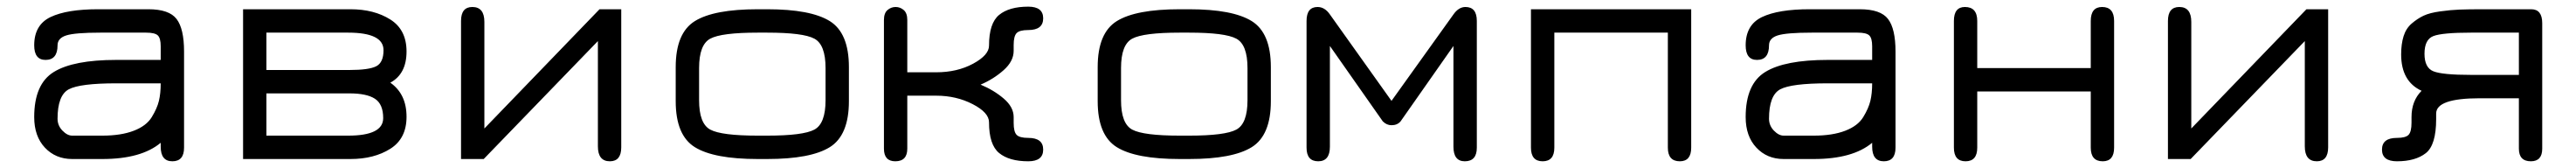

<svg xmlns="http://www.w3.org/2000/svg" viewBox="-20 -478 7756 505"><path d="M330.1 -297.9H463.9V-338.9Q463.9 -363.3 455.1 -371.6Q446.3 -379.9 419.9 -379.9H282.2Q206.1 -379.9 179.7 -371.6Q153.3 -363.3 153.3 -341.8Q153.3 -297.9 117.2 -297.9Q83 -297.9 83 -341.8Q83 -403.3 132.3 -426.8Q181.6 -450.2 275.4 -450.2H426.8Q489.3 -450.2 511.7 -420.9Q534.2 -391.6 534.2 -323.2V-34.2Q534.2 6.8 499 6.8Q463.9 6.8 463.9 -37.1V-48.8Q405.3 0 288.1 0H197.3Q147.5 0 115.2 -34.2Q83 -68.4 83 -126Q83 -225.6 142.1 -261.7Q201.2 -297.9 330.1 -297.9ZM463.9 -227.5H330.1Q220.7 -227.5 187 -209.5Q153.3 -191.4 153.3 -121.1Q153.3 -100.6 168 -85.4Q182.6 -70.3 197.3 -70.3H288.1Q344.7 -70.3 382.8 -85Q420.9 -99.6 437 -126Q453.1 -152.3 458.5 -174.8Q463.9 -197.3 463.9 -227.5Z M711.9 -450.2H1035.2Q1106.4 -450.2 1155.3 -419.4Q1204.1 -388.7 1204.1 -323.2Q1204.1 -255.9 1155.3 -229.5Q1204.1 -195.3 1204.1 -127Q1204.1 -61.5 1155.3 -30.8Q1106.4 0 1035.2 0H711.9ZM1032.2 -197.3H782.2V-70.3H1028.3Q1133.8 -70.3 1133.8 -123Q1133.8 -165 1108.9 -181.2Q1084 -197.3 1032.2 -197.3ZM1028.3 -379.9H782.2V-267.6H1032.2Q1090.8 -267.6 1112.8 -278.8Q1134.8 -290 1134.8 -327.1Q1134.8 -379.9 1028.3 -379.9Z M1850.6 -450.2V-35.2Q1850.6 6.8 1816.4 6.8Q1780.3 6.8 1780.3 -38.1V-354.5L1436.5 0H1368.2V-415Q1368.2 -457 1402.3 -457Q1438.5 -457 1438.5 -412.1V-91.8L1785.2 -450.2Z M2290 0H2261.7Q2129.9 0 2072.3 -35.6Q2014.6 -71.3 2014.6 -173.8V-276.4Q2014.6 -378.9 2072.3 -414.6Q2129.9 -450.2 2261.7 -450.2H2290Q2420.9 -450.2 2478.5 -414.6Q2536.1 -378.9 2536.1 -276.4V-173.8Q2536.1 -71.3 2478.5 -35.6Q2420.9 0 2290 0ZM2261.7 -70.3H2290Q2398.4 -70.3 2432.1 -88.4Q2465.8 -106.4 2465.8 -176.8V-273.4Q2465.8 -343.8 2432.1 -361.8Q2398.4 -379.9 2290 -379.9H2261.7Q2152.3 -379.9 2118.7 -361.8Q2085 -343.8 2085 -273.4V-176.8Q2085 -106.4 2118.7 -88.4Q2152.3 -70.3 2261.7 -70.3Z M2798.8 -190.4H2711.9V-31.2Q2711.9 6.8 2675.8 6.8Q2641.6 6.8 2641.6 -31.2V-418Q2641.6 -438.5 2652.3 -447.8Q2663.1 -457 2676.8 -457Q2690.4 -457 2701.2 -447.8Q2711.9 -438.5 2711.9 -418V-260.7H2798.8Q2862.3 -260.7 2910.2 -286.6Q2958 -312.5 2958 -340.8Q2958 -408.2 2988.3 -433.1Q3018.6 -458 3076.2 -458Q3121.1 -458 3121.1 -422.9Q3121.1 -387.7 3076.2 -387.7Q3049.8 -387.7 3041 -378.4Q3032.2 -369.1 3032.2 -342.8V-325.2Q3032.2 -293.9 3002 -267.1Q2971.7 -240.2 2932.6 -223.6Q2972.7 -207 3002.4 -181.6Q3032.2 -156.2 3032.2 -126V-108.4Q3032.2 -82 3041 -72.8Q3049.8 -63.5 3076.2 -63.5Q3121.1 -63.5 3121.1 -28.3Q3121.1 6.8 3076.2 6.8Q3018.6 6.8 2988.3 -18.1Q2958 -43 2958 -110.4Q2958 -139.6 2908.7 -165Q2859.4 -190.4 2798.8 -190.4Z M3560.5 0H3532.2Q3400.4 0 3342.8 -35.6Q3285.2 -71.3 3285.2 -173.8V-276.4Q3285.2 -378.9 3342.8 -414.6Q3400.4 -450.2 3532.2 -450.2H3560.5Q3691.4 -450.2 3749 -414.6Q3806.6 -378.9 3806.6 -276.4V-173.8Q3806.6 -71.3 3749 -35.6Q3691.4 0 3560.5 0ZM3532.2 -70.3H3560.5Q3668.9 -70.3 3702.6 -88.4Q3736.3 -106.4 3736.3 -176.8V-273.4Q3736.3 -343.8 3702.6 -361.8Q3668.9 -379.9 3560.5 -379.9H3532.2Q3422.9 -379.9 3389.2 -361.8Q3355.5 -343.8 3355.5 -273.4V-176.8Q3355.5 -106.4 3389.2 -88.4Q3422.9 -70.3 3532.2 -70.3Z M4169.9 -101.6Q4155.3 -101.6 4143.6 -113.3L3984.4 -339.8V-37.1Q3984.4 6.8 3949.2 6.8Q3914.1 6.8 3914.1 -34.2V-415Q3914.1 -457 3947.3 -457Q3968.8 -457 3984.4 -434.6L4169.9 -174.8L4356.4 -434.6Q4372.1 -457 4392.6 -457Q4426.8 -457 4426.8 -415V-34.2Q4426.8 6.8 4390.6 6.8Q4356.4 6.8 4356.4 -37.1V-339.8L4197.3 -113.3Q4187.5 -101.6 4169.9 -101.6Z M4589.8 -450.2H5072.3V-34.2Q5072.3 6.8 5038.1 6.8Q5002 6.8 5002 -34.2V-379.9H4660.2V-34.2Q4660.2 6.8 4625 6.8Q4589.8 6.8 4589.8 -34.2Z M5483.4 -297.9H5617.2V-338.9Q5617.2 -363.3 5608.4 -371.6Q5599.6 -379.9 5573.2 -379.9H5435.5Q5359.4 -379.9 5333 -371.6Q5306.6 -363.3 5306.6 -341.8Q5306.6 -297.9 5270.5 -297.9Q5236.3 -297.9 5236.3 -341.8Q5236.3 -403.3 5285.6 -426.8Q5335 -450.2 5428.7 -450.2H5580.1Q5642.6 -450.2 5665 -420.9Q5687.5 -391.6 5687.5 -323.2V-34.2Q5687.5 6.8 5652.3 6.8Q5617.2 6.8 5617.2 -37.1V-48.8Q5558.6 0 5441.4 0H5350.6Q5300.8 0 5268.6 -34.2Q5236.3 -68.4 5236.3 -126Q5236.3 -225.6 5295.4 -261.7Q5354.5 -297.9 5483.4 -297.9ZM5617.2 -227.5H5483.4Q5374 -227.5 5340.3 -209.5Q5306.6 -191.4 5306.6 -121.1Q5306.6 -100.6 5321.3 -85.4Q5335.9 -70.3 5350.6 -70.3H5441.4Q5498 -70.3 5536.1 -85Q5574.2 -99.6 5590.3 -126Q5606.4 -152.3 5611.8 -174.8Q5617.2 -197.3 5617.2 -227.5Z M5933.6 -34.2Q5933.6 6.8 5898.4 6.8Q5863.3 6.8 5863.3 -34.2V-415Q5863.3 -457 5896.5 -457Q5933.6 -457 5933.6 -415V-273.4H6275.4V-415Q6275.4 -457 6309.6 -457Q6345.7 -457 6345.7 -415V-34.2Q6345.7 6.8 6311.5 6.8Q6275.4 6.8 6275.4 -34.2V-203.1H5933.6Z M6990.2 -450.2V-35.2Q6990.2 6.8 6956.1 6.8Q6919.9 6.8 6919.9 -38.1V-354.5L6576.2 0H6507.8V-415Q6507.8 -457 6542 -457Q6578.1 -457 6578.1 -412.1V-91.8L6924.8 -450.2Z M7456.1 -450.2H7601.6Q7634.8 -450.2 7634.8 -408.2V-31.2Q7634.8 6.8 7600.6 6.8Q7564.5 6.8 7564.5 -31.2V-182.6H7446.3Q7315.4 -182.6 7315.4 -136.7V-120.1Q7315.4 -42 7284.2 -17.6Q7252.9 6.8 7197.3 6.8Q7152.3 6.8 7152.3 -28.3Q7152.3 -63.5 7197.3 -63.5Q7223.6 -63.5 7232.4 -72.8Q7241.2 -82 7241.2 -109.4V-126Q7241.2 -174.8 7271.5 -205.1Q7210 -233.4 7210 -314.5Q7210 -345.7 7217.3 -369.1Q7224.6 -392.6 7241.7 -407.2Q7258.8 -421.9 7277.3 -430.7Q7295.9 -439.5 7327.6 -443.8Q7359.4 -448.2 7386.2 -449.2Q7413.1 -450.2 7456.1 -450.2ZM7280.3 -316.4Q7280.3 -274.4 7307.1 -263.7Q7334 -252.9 7419.9 -252.9H7564.5V-379.9H7419.9Q7334 -379.9 7307.1 -369.6Q7280.3 -359.4 7280.3 -316.4Z"/></svg>

Font: Jura
Style: DemiBold
Weight: 600
Version: Version 2.4